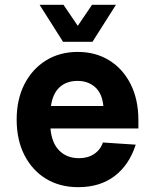

<svg xmlns="http://www.w3.org/2000/svg" viewBox="-20 -763 640 795"><path d="M304 12Q228 12 171 -22.5Q114 -57 81.5 -120Q49 -183 49 -268Q49 -351 81 -414Q113 -477 170 -512.5Q227 -548 302 -548Q376 -548 432.5 -513Q489 -478 521 -414.5Q553 -351 553 -265V-231H189Q194 -171 225.5 -139.5Q257 -108 307 -108Q344 -108 370 -125.5Q396 -143 406 -173L542 -164Q515 -80 454.5 -34Q394 12 304 12ZM191 -324H408Q403 -376 374 -402Q345 -428 301 -428Q255 -428 226.5 -401.5Q198 -375 191 -324ZM144 -743H243L302 -656L361 -743H460L363 -590H241Z"/></svg>

Font: Geist Mono
Style: Bold
Weight: 700
Monospace: yes
Designer: Basement.studio, Andrés Briganti, Mateo Zaragoza
Foundry: Basement.studio, Vercel, Andrés Briganti, Guido Ferreyra, Mateo Zaragoza
Version: Version 1.500; ttfautohint (v1.8.4.7-5d5b)